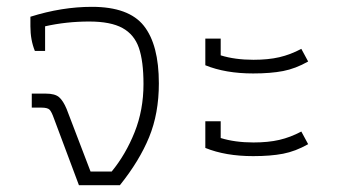

<svg xmlns="http://www.w3.org/2000/svg" viewBox="-20 -542 999 562"><path d="M138 -195Q131 -215 125 -221Q119 -227 101 -227H73V-268H114Q141 -268 153 -257.5Q165 -247 175 -223L245 -40H307Q348 -90 374 -155Q400 -220 400 -296Q400 -363 386.5 -402Q373 -441 338.5 -460Q304 -479 241 -479Q174 -479 112 -465V-393H82Q69 -425 69 -465V-493Q161 -522 249 -522Q357 -522 401 -466.5Q445 -411 445 -298Q445 -210 416.5 -140.5Q388 -71 331 0H211Z M581 -351V-429H626V-380Q668 -367 722 -367Q765 -367 797.5 -374.5Q830 -382 862 -399L882 -362Q845 -341 808.5 -334Q772 -327 721 -327Q640 -327 581 -351ZM581 -109V-187H626V-138Q668 -125 722 -125Q765 -125 797.5 -132.5Q830 -140 862 -157L882 -120Q845 -99 808.5 -92Q772 -85 721 -85Q640 -85 581 -109Z"/></svg>

Font: Athiti Light
Style: Regular
Weight: 300
Designer: CadsonDemak Team
Foundry: CadsonDemak
Version: Version 1.033